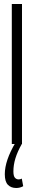

<svg xmlns="http://www.w3.org/2000/svg" viewBox="-20 -720 169 960"><path d="M39 0V-700H90V0ZM61 220Q35 220 19.5 204Q4 188 4 151Q4 83 58 -8L89 0Q67 39 57 72Q47 105 47 137Q47 160 54.5 168.5Q62 177 73 177Q82 177 89 173L96 211Q80 220 61 220Z"/></svg>

Font: Georama ExtraCondensed Light
Style: Regular
Weight: 300
Width: 2
Designer: Jean-Baptiste Levee
Foundry: Production Type
Version: Version 1.000